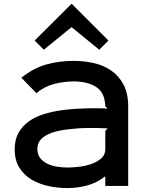

<svg xmlns="http://www.w3.org/2000/svg" viewBox="-20 -950 760 981"><path d="M534 -743 487 -696 346 -811 344 -810 204 -696 157 -743 345 -930H347ZM635 -406V0H518V-48H516Q475 -16 425.5 -2.5Q376 11 325 11Q277 11 229 1Q181 -9 142 -32Q103 -55 79 -93Q55 -131 55 -188Q55 -237 75 -272Q95 -307 127.5 -330Q160 -353 203 -366.5Q246 -380 292.5 -386.5Q339 -393 385 -395Q431 -397 471 -397Q483 -397 502 -396.5Q521 -396 530 -395L518 -407Q517 -409 517.5 -413.5Q518 -418 517 -419Q512 -482 467.5 -508Q423 -534 357 -534Q309 -534 258.5 -521.5Q208 -509 166 -474L89 -553Q153 -603 218 -621Q283 -639 357 -639Q408 -639 458 -628Q508 -617 547.5 -590Q587 -563 611 -518Q635 -473 635 -406ZM530 -294Q522 -294 504.5 -295Q487 -296 476 -296Q454 -296 428.5 -296Q403 -296 376 -294Q349 -292 321.5 -288.5Q294 -285 269 -279Q224 -268 197.5 -246Q171 -224 171 -188Q171 -160 186 -141.5Q201 -123 224 -112.5Q247 -102 274 -98Q301 -94 325 -94Q347 -94 380 -97.5Q413 -101 443.5 -111Q474 -121 496 -139.5Q518 -158 518 -188V-282Z"/></svg>

Font: TypoPRO Sinkin Sans
Style: 500 Medium
Weight: 500
Designer: Keith Bates
Foundry: K-Type
Version: Sinkin Sans (version 1.0)  by Keith Bates   •   © 2014   www